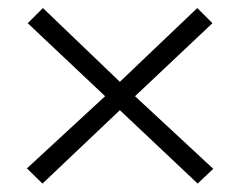

<svg xmlns="http://www.w3.org/2000/svg" viewBox="-20 -589 587 470"><path d="M45.9 -176.8 237.3 -353.5 47.9 -532.2 85 -569.3 273.4 -388.7 462.9 -569.3 500 -532.2 310.5 -353.5 502 -175.8 463.9 -139.6 273.4 -319.3 84 -139.6Z"/></svg>

Font: Gothic A1 Light
Style: Regular
Weight: 300
Version: Version 2.50